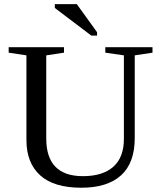

<svg xmlns="http://www.w3.org/2000/svg" viewBox="-20 -878 762 908"><path d="M565.9 -616.2 478 -628.9V-654.8H701.2V-628.9L617.2 -616.2V-225.1Q617.2 -107.4 552.5 -48.8Q487.8 9.8 364.7 9.8Q234.4 9.8 169.7 -49.1Q105 -107.9 105 -215.8V-616.2L21 -628.9V-654.8H282.7V-628.9L198.7 -616.2V-223.1Q198.7 -44.9 372.1 -44.9Q465.8 -44.9 515.9 -89.4Q565.9 -133.8 565.9 -221.2ZM412.1 -709.5 239.3 -840.3V-858.4H343.3L439 -725.6V-709.5Z"/></svg>

Font: Times New Roman
Style: Regular
Weight: 400
Designer: Steve Matteson
Foundry: Ascender Corporation
Version: Version 2.00.3